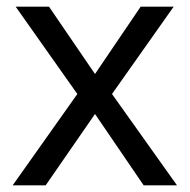

<svg xmlns="http://www.w3.org/2000/svg" viewBox="-20 -556 569 576"><path d="M212 -274 27 -536H127L265 -334L402 -536H501L316 -274L511 0H411L265 -214L117 0H18Z"/></svg>

Font: Noto Sans NKo
Style: Regular
Weight: 400
Designer: Monotype Design Team
Foundry: Monotype Imaging Inc.
Version: Version 2.003; ttfautohint (v1.8.4.7-5d5b)